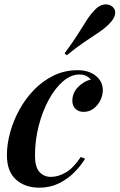

<svg xmlns="http://www.w3.org/2000/svg" viewBox="-20 -855 554 889"><path d="M347 -510Q309 -510 272.5 -479Q236 -448 206.5 -394.5Q177 -341 159.5 -273.5Q142 -206 142 -134Q142 -82 162.5 -59Q183 -36 216 -36Q249 -36 284 -56Q319 -76 354 -128L374 -120Q354 -87 323 -56Q292 -25 251.5 -5.5Q211 14 162 14Q96 14 54 -23.5Q12 -61 12 -137Q12 -186 26.5 -240Q41 -294 69 -345.5Q97 -397 137 -438.5Q177 -480 228 -505Q279 -530 340 -530Q391 -530 423.5 -504Q456 -478 456 -437Q456 -413 444.5 -390Q433 -367 413 -352Q393 -337 367 -337Q344 -337 329.5 -351Q315 -365 315 -388Q315 -425 341.5 -452Q368 -479 401 -487Q392 -497 379.5 -503.5Q367 -510 347 -510ZM279 -608Q317 -659 340.5 -696.5Q364 -734 381.5 -761.5Q399 -789 420 -810Q438 -830 461 -834Q484 -838 502 -823Q517 -808 512.5 -787.5Q508 -767 486 -745Q467 -725 439.5 -706.5Q412 -688 374.5 -663Q337 -638 289 -599Z"/></svg>

Font: Playfair Display SemiBold
Style: Italic
Weight: 600
Italic angle: -14°
Designer: Claus Eggers Sørensen
Foundry: Claus Eggers Sørensen
Version: Version 1.203